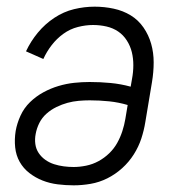

<svg xmlns="http://www.w3.org/2000/svg" viewBox="-20 -548 540 576"><path d="M201 8Q177 8 153 5Q129 2 107.5 -6.5Q86 -15 68 -29Q50 -43 39 -62.5Q28 -82 25.5 -106Q23 -130 27 -155Q31 -178 41.5 -201Q52 -224 70 -241.5Q88 -259 110 -271Q132 -283 155.5 -290Q179 -297 202.5 -299.5Q226 -302 249 -302Q281 -302 312 -299Q343 -296 372 -288L376 -311Q380 -332 380 -352.5Q380 -373 375.5 -391.5Q371 -410 360.5 -426.5Q350 -443 334.5 -453.5Q319 -464 299.5 -468.5Q280 -473 259 -473Q237 -473 213.5 -467Q190 -461 170 -446.5Q150 -432 135 -412.5Q120 -393 110 -371L58 -394Q72 -424 93.5 -450Q115 -476 143 -494.5Q171 -513 202 -520.5Q233 -528 264 -528Q293 -528 321 -522Q349 -516 372 -502Q395 -488 410.5 -465.5Q426 -443 433.5 -416.5Q441 -390 441 -361Q441 -332 436 -302L416 -182Q412 -157 404 -132.5Q396 -108 381.5 -85Q367 -62 346.5 -43.5Q326 -25 302 -13Q278 -1 252 3.5Q226 8 201 8ZM201 -47Q219 -47 238.5 -51Q258 -55 275.5 -64.5Q293 -74 307.5 -88Q322 -102 331.5 -119Q341 -136 347 -154.5Q353 -173 356 -191L363 -233Q336 -241 307.5 -244Q279 -247 249 -247Q233 -247 216 -245.5Q199 -244 182.5 -239.5Q166 -235 149.5 -227Q133 -219 119.5 -207Q106 -195 98 -179Q90 -163 87 -146Q84 -131 86 -116Q88 -101 96 -89Q104 -77 116 -68.5Q128 -60 142 -55.5Q156 -51 171 -49Q186 -47 201 -47Z"/></svg>

Font: Iosevka Light
Style: Italic
Weight: 300
Italic angle: -9°
Monospace: yes
Designer: Belleve Invis
Foundry: Belleve Invis
Version: Version 32.5.0; ttfautohint (v1.8.4)